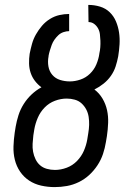

<svg xmlns="http://www.w3.org/2000/svg" viewBox="-20 -755 540 783"><path d="M203 8Q175 8 148 2Q121 -4 99 -18.5Q77 -33 62 -55Q47 -77 40.5 -103.5Q34 -130 35 -158Q36 -186 40 -214L44 -239Q48 -262 55.5 -285.5Q63 -309 76.5 -330.5Q90 -352 108.5 -369.5Q127 -387 149 -399Q134 -410 122.5 -425Q111 -440 105 -458Q99 -476 98.5 -496Q98 -516 101 -536Q105 -556 110.5 -576Q116 -596 126.5 -614.5Q137 -633 151 -649.5Q165 -666 183.5 -677.5Q202 -689 222 -693.5Q242 -698 262 -698V-628Q251 -628 239 -624Q227 -620 218 -611.5Q209 -603 202 -593Q195 -583 191 -572Q187 -561 183.5 -549.5Q180 -538 178 -527V-525Q174 -504 177.5 -484Q181 -464 193.5 -449.5Q206 -435 225 -429Q244 -423 265 -423Q286 -423 308 -430.5Q330 -438 347 -454.5Q364 -471 373 -492.5Q382 -514 385 -535V-536Q388 -549 389 -562.5Q390 -576 389.5 -589Q389 -602 387.5 -615Q386 -628 380 -639Q374 -650 364 -657.5Q354 -665 341 -665L340 -735Q365 -735 388 -728Q411 -721 427.5 -705Q444 -689 453 -667.5Q462 -646 465.5 -622.5Q469 -599 467.5 -574Q466 -549 462 -525Q458 -504 451.5 -484Q445 -464 432.5 -446Q420 -428 402.5 -414Q385 -400 365 -390Q385 -375 398 -353Q411 -331 416.5 -306Q422 -281 421 -254Q420 -227 416 -200L412 -176Q408 -151 400 -127Q392 -103 377.5 -81Q363 -59 344 -41.5Q325 -24 301.5 -12.5Q278 -1 253 3.5Q228 8 203 8ZM204 -62Q228 -62 252 -71Q276 -80 294 -98.5Q312 -117 322 -140Q332 -163 336 -187L340 -212Q343 -229 343.5 -245.5Q344 -262 341.5 -278.5Q339 -295 331.5 -309Q324 -323 312.5 -333.5Q301 -344 285 -348.5Q269 -353 252 -353Q228 -353 204 -344Q180 -335 162 -316.5Q144 -298 134 -274.5Q124 -251 120 -228L116 -203Q114 -186 113 -169Q112 -152 115 -136Q118 -120 125 -105.5Q132 -91 143.5 -81Q155 -71 171 -66.5Q187 -62 204 -62Z"/></svg>

Font: Iosevka Curly Slab
Style: Italic
Weight: 400
Italic angle: -9°
Monospace: yes
Designer: Belleve Invis
Foundry: Belleve Invis
Version: Version 22.1.2; ttfautohint (v1.8.4)